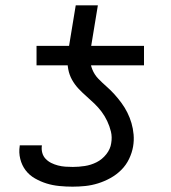

<svg xmlns="http://www.w3.org/2000/svg" viewBox="-20 -692 640 720"><path d="M117 -447V-520H239L264 -672H347L322 -520H520V-447ZM252 8Q227 8 202 5.5Q177 3 154.5 -4Q132 -11 111 -23Q90 -35 76 -53.5Q62 -72 56 -96Q50 -120 54 -145V-147H137V-146Q135 -132 138.5 -119Q142 -106 151 -96.5Q160 -87 172 -81Q184 -75 197.5 -71.5Q211 -68 225 -67Q239 -66 253 -66Q275 -66 298 -69.5Q321 -73 342 -83.5Q363 -94 378.5 -113.5Q394 -133 397 -155Q401 -178 396 -198.5Q391 -219 382 -238Q373 -257 361 -273Q349 -289 334 -303.5Q319 -318 303.5 -331.5Q288 -345 274 -360Q260 -375 250 -393Q240 -411 236 -432Q232 -453 233.5 -475.5Q235 -498 239 -520H322Q318 -497 318 -474.5Q318 -452 326 -432Q334 -412 348.5 -397Q363 -382 379 -368Q395 -354 409 -338.5Q423 -323 435.5 -306Q448 -289 457.5 -270Q467 -251 473 -230.5Q479 -210 481 -187.5Q483 -165 479 -142Q475 -119 464 -96Q453 -73 435 -55Q417 -37 394.5 -24.5Q372 -12 348 -4.5Q324 3 300 5.5Q276 8 252 8Z"/></svg>

Font: Iosevka Custom Oblique
Style: Regular
Weight: 400
Italic angle: -9°
Designer: Belleve Invis
Foundry: Belleve Invis
Version: Version 27.0.1